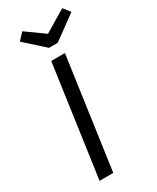

<svg xmlns="http://www.w3.org/2000/svg" viewBox="-227 -968 843 1032"><g transform="rotate(-30 194.0 -452.0)"><path d="M150 0H65L162 -688H247ZM388 -862 241 -755H187L68 -862L107 -904L220 -823L355 -904Z"/></g></svg>

Font: Fira Sans Book
Style: Italic
Weight: 350
Italic angle: -8°
Designer: bBox Type GmbH & Carrois Corporate GbR & Edenspiekermann AG
Foundry: bBox Type GmbH & Carrois Corporate GbR & Edenspiekermann AG
Version: Version 4.301